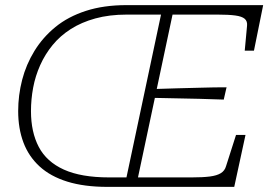

<svg xmlns="http://www.w3.org/2000/svg" viewBox="-20 -730 1053 750"><path d="M573 -382Q622 -384 670.5 -385Q719 -386 768 -387.5Q817 -389 865 -389L854 -341Q806 -343 758 -344Q710 -345 662 -346Q614 -347 566 -348ZM474 -710H1008L972 -532H936L945 -629Q947 -647 936 -656.5Q925 -666 899 -669.5Q873 -673 830 -673H654L519 -37H729Q772 -37 799.5 -40.5Q827 -44 842.5 -53.5Q858 -63 863 -81L902 -203H939L895 0H400Q309 0 243 -20.5Q177 -41 134.5 -80Q92 -119 71.5 -173.5Q51 -228 51 -296Q51 -358 66.5 -418Q82 -478 114.5 -531Q147 -584 196.5 -624.5Q246 -665 315.5 -687.5Q385 -710 474 -710ZM406 -37H474L609 -673H475Q407 -673 352.5 -658Q298 -643 256.5 -616.5Q215 -590 185.5 -554Q156 -518 137 -475.5Q118 -433 109.5 -387.5Q101 -342 101 -296Q101 -214 131.5 -156Q162 -98 229.5 -67.5Q297 -37 406 -37Z"/></svg>

Font: Roboto Serif Thin
Style: Italic
Weight: 250
Italic angle: -10°
Version: Version 1.007